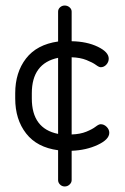

<svg xmlns="http://www.w3.org/2000/svg" viewBox="-20 -714 453 694"><path d="M35 -358C35 -307.3 48.2 -265.2 74.5 -231.5C100.8 -197.8 139.3 -177.7 190 -171V-63C190 -57 192.3 -51.7 197 -47C201.7 -42.3 207.3 -40 214 -40C220.7 -40 226.5 -42.3 231.5 -47C236.5 -51.7 239 -57 239 -63V-169C274.3 -170.3 305.8 -177.5 333.5 -190.5C361.2 -203.5 375 -218 375 -234C375 -242 371.8 -249.2 365.5 -255.5C359.2 -261.8 352 -265 344 -265C339.3 -265 333.2 -262 325.5 -256C317.8 -250 306.7 -244 292 -238C277.3 -232 259.7 -228.7 239 -228V-507C259.7 -506.3 277.5 -503 292.5 -497C307.5 -491 318.8 -485.2 326.5 -479.5C334.2 -473.8 340 -471 344 -471C352 -471 358.8 -474.2 364.5 -480.5C370.2 -486.8 373 -494 373 -502C373 -518 359.8 -532.3 333.5 -545C307.2 -557.7 275.7 -564.3 239 -565V-672C239 -678 236.5 -683.2 231.5 -687.5C226.5 -691.8 220.7 -694 214 -694C207.3 -694 201.7 -691.8 197 -687.5C192.3 -683.2 190 -678 190 -672V-564C138.7 -556.7 100 -536.2 74 -502.5C48 -468.8 35 -427 35 -377ZM95 -358V-377C95 -449 126.7 -491.7 190 -505V-230C126.7 -242.7 95 -285.3 95 -358Z"/></svg>

Font: Terminal Dosis
Style: Book
Weight: 400
Designer: EdgarTolentino, PabloImpallari, IginoMarini
Foundry: EdgarTolentino, PabloImpallari, IginoMarini
Version: Version 1.006